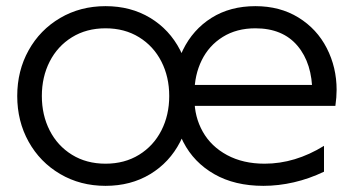

<svg xmlns="http://www.w3.org/2000/svg" viewBox="-20 -592 1150 624"><path d="M600 -280Q600 -198 565.5 -131Q531 -64 468 -26Q405 12 323 12Q241 12 175.5 -26.5Q110 -65 73 -131.5Q36 -198 36 -280Q36 -362 73 -428.5Q110 -495 175.5 -533.5Q241 -572 323 -572Q405 -572 468 -534Q531 -496 565.5 -429Q600 -362 600 -280ZM323 -60Q385 -60 432 -89Q479 -118 504.5 -168Q530 -218 530 -280Q530 -342 504.5 -392Q479 -442 432 -471Q385 -500 323 -500Q261 -500 214 -471Q167 -442 141.5 -392Q116 -342 116 -280Q116 -218 141.5 -168Q167 -118 214 -89Q261 -60 323 -60ZM542 -280Q542 -363 574.5 -429.5Q607 -496 667.5 -534Q728 -572 810 -572Q890 -572 950 -535Q1010 -498 1042 -435.5Q1074 -373 1074 -300Q1074 -276 1070 -248H606V-316H1019L995 -290Q995 -386 947 -443Q899 -500 810 -500Q749 -500 704 -472Q659 -444 635.5 -396Q612 -348 612 -290V-270Q612 -212 639 -164Q666 -116 718 -88Q770 -60 840 -60Q939 -60 1033 -118V-34Q985 -11 935 0.5Q885 12 836 12Q743 12 676.5 -26Q610 -64 576 -130Q542 -196 542 -280Z"/></svg>

Font: TASA Explorer VF
Style: Regular
Weight: 400
Designer: Weizhong Zhang
Foundry: Local Remote
Version: Version 1.000;Glyphs 3.2 (3192)